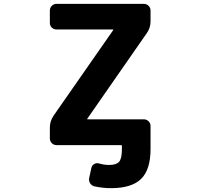

<svg xmlns="http://www.w3.org/2000/svg" viewBox="-20 -775 1040 1002"><path d="M559.6 207Q515.6 207 471.7 197.3Q458 193.4 450.2 181.2Q442.4 168.9 445.3 154.3L457 100.6Q460 87.9 471.7 81.1Q483.4 74.2 497.1 78.1Q524.4 85.9 548.8 85.9Q586.9 85.9 601.6 69.3Q616.2 52.7 616.2 2.9V-13.7Q616.2 -17.6 611.3 -17.6H275.4Q260.7 -17.6 250.5 -27.8Q240.2 -38.1 240.2 -52.7V-109.4Q240.2 -143.6 260.7 -172.9L570.3 -617.2Q573.2 -621.1 568.4 -621.1H275.4Q260.7 -621.1 250.5 -630.9Q240.2 -640.6 240.2 -655.3V-720.7Q240.2 -734.4 250.5 -744.6Q260.7 -754.9 275.4 -754.9H730.5Q745.1 -754.9 755.4 -744.6Q765.6 -734.4 765.6 -720.7V-663.1Q765.6 -628.9 745.1 -600.6L435.5 -155.3Q432.6 -152.3 437.5 -152.3H730.5Q745.1 -152.3 755.4 -142.1Q765.6 -131.8 765.6 -117.2V2.9Q765.6 111.3 715.8 159.2Q666 207 559.6 207Z"/></svg>

Font: Rounded-L Mgen+ 1m bold
Style: Bold
Weight: 700
Designer: [Source Han Sans]
Ryoko NISHIZUKA  (kana & ideographs); Paul D. Hunt (Latin, Greek & Cyrillic); Wenlong ZHANG  (bopomofo
Version: Version 1.059.20150602